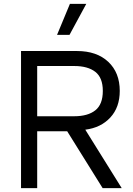

<svg xmlns="http://www.w3.org/2000/svg" viewBox="-20 -966 681 986"><path d="M339 -946H423L337 -787H273ZM605 0H507L325 -292H171V0H88V-704H375Q477 -704 536 -648.5Q595 -593 595 -499Q595 -415 546.5 -362.5Q498 -310 418 -300ZM171 -627V-369H361Q431 -369 469.5 -399.5Q508 -430 508 -499Q508 -567 469.5 -597Q431 -627 361 -627Z"/></svg>

Font: CBA Beacon Sans
Style: Regular
Weight: 400
Designer: Wei Huang
Foundry: Wei Huang
Version: Version 1.002